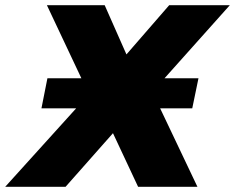

<svg xmlns="http://www.w3.org/2000/svg" viewBox="-66 -721 907 741"><path d="M676 -303H552L696 0H467L370 -207L187 0H-46L228 -303H94L117 -419H248L115 -701H338L422 -511L587 -701H821L569 -419H700Z"/></svg>

Font: Montserrat Alternates ExtraBold
Style: Italic
Weight: 800
Italic angle: -11.3°
Designer: Julieta Ulanovsky
Foundry: Julieta Ulanovsky
Version: Version 7.200